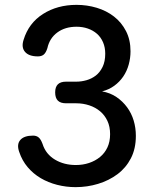

<svg xmlns="http://www.w3.org/2000/svg" viewBox="-20 -760 640 790"><path d="M77 -596Q98 -665 157 -702.5Q216 -740 295 -740Q338 -740 378 -728Q418 -716 449 -692Q480 -668 498.5 -632Q517 -596 517 -549Q517 -521 509.5 -494Q502 -467 487 -445Q472 -423 450 -407Q428 -391 400 -384Q434 -378 459.5 -360.5Q485 -343 503 -318.5Q521 -294 530 -264Q539 -234 539 -201Q539 -148 518.5 -108.5Q498 -69 463 -43Q428 -17 383.5 -3.5Q339 10 291 10Q252 10 215 0.5Q178 -9 147.5 -27Q117 -45 94 -72Q71 -99 59 -135Q48 -166 63.5 -184Q79 -202 116 -202Q130 -202 139 -194.5Q148 -187 155 -168Q162 -146 175 -130Q188 -114 206.5 -103Q225 -92 246.5 -86.5Q268 -81 292 -81Q321 -81 346.5 -89.5Q372 -98 391.5 -114Q411 -130 422 -153.5Q433 -177 433 -208Q433 -239 422 -262.5Q411 -286 392 -302Q373 -318 347.5 -326.5Q322 -335 294 -335H252Q229 -335 218 -346Q207 -357 207 -380Q207 -402 218 -413Q229 -424 252 -424H294Q315 -424 336 -430Q357 -436 374 -449Q391 -462 402 -484.5Q413 -507 413 -539Q413 -565 404 -586Q395 -607 379 -621Q363 -635 341.5 -642.5Q320 -650 295 -650Q248 -650 216 -626.5Q184 -603 175 -562Q169 -543 160 -535.5Q151 -528 136 -528Q99 -528 83 -546.5Q67 -565 77 -596Z"/></svg>

Font: Maple Mono Medium
Style: Regular
Weight: 500
Monospace: yes
Designer: subframe7536
Version: Version 7.000